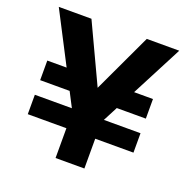

<svg xmlns="http://www.w3.org/2000/svg" viewBox="-125 -819 921 939"><g transform="rotate(20 335.5 -350.0)"><path d="M61 -155V-256H611V-155ZM290 -332H61V-434H287ZM416 -332 418 -434H611V-332ZM262 0V-240L24 -700H194L338 -393L482 -700H651L412 -240V0Z"/></g></svg>

Font: DM Sans 9pt Black
Style: Regular
Weight: 900
Version: Version 4.004;gftools[0.9.30]